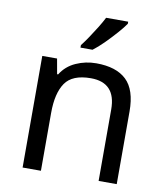

<svg xmlns="http://www.w3.org/2000/svg" viewBox="-85 -837 788 908"><g transform="rotate(10 309.0 -383.0)"><path d="M343 -546Q439 -546 488 -499.5Q537 -453 537 -349V0H450V-343Q450 -472 330 -472Q241 -472 207 -422Q173 -372 173 -278V0H85V-536H156L169 -463H174Q200 -505 246 -525.5Q292 -546 343 -546ZM457 -756Q445 -738 420 -709.5Q395 -681 366.5 -652.5Q338 -624 314 -606H256V-618Q271 -637 288.5 -663Q306 -689 323 -716.5Q340 -744 351 -766H457Z"/></g></svg>

Font: Noto Sans Samaritan
Style: Regular
Weight: 400
Designer: Monotype Design Team
Foundry: Monotype Imaging Inc.
Version: Version 2.001; ttfautohint (v1.8.4.7-5d5b)